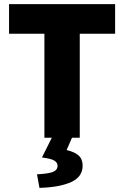

<svg xmlns="http://www.w3.org/2000/svg" viewBox="-20 -670 604 934"><path d="M196 0V-506H24V-650H540V-506H368V0ZM172 244 160 178Q217 175 238.5 166Q260 157 260 136Q260 122 245.5 112Q231 102 184 96L234 -4H332L304 60Q343 69 362.5 86.5Q382 104 382 136Q382 190 326.5 215.5Q271 241 172 244Z"/></svg>

Font: Mada Black
Style: Regular
Weight: 900
Designer: Khaled Hosny
Version: Version 1.5